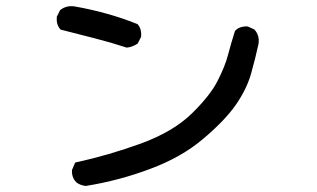

<svg xmlns="http://www.w3.org/2000/svg" viewBox="-20 -612 1040 629"><path d="M260.3 -2.9Q242.7 -4.9 230 -14.6L229.5 -15.1V-15.6Q214.8 -29.8 215.8 -54.2V-55.2L216.3 -56.2L225.1 -76.7L226.1 -79.1L229 -80.1Q336.4 -103.5 442.4 -142.1Q547.4 -180.7 607.9 -239.7Q668 -298.3 692.4 -346.2Q717.3 -394.5 727.1 -432.6Q737.3 -471.2 749.5 -509.8V-510.7L751 -511.7Q757.8 -519 767.8 -522.5Q777.8 -525.9 790.5 -525.4H791.5L792.5 -524.9L812 -516.1L813 -515.6L814 -514.6Q830.6 -496.1 827.1 -470.2V-469.7V-469.2Q816.4 -419.4 802.2 -369.6Q787.6 -318.8 751.5 -267.1Q715.3 -215.8 644.5 -156.2Q573.2 -96.2 471.7 -58.6Q370.6 -20.5 261.7 -2.9H260.7ZM393.6 -456.5Q341.3 -473.6 287.1 -487.3Q232.9 -501 180.2 -514.6L178.2 -515.1L177.2 -516.6Q170.4 -524.4 167.7 -534.4Q165 -544.4 166 -556.2V-557.1L166.5 -558.1L176.3 -577.6L176.8 -579.1L178.2 -579.6Q197.8 -595.2 225.6 -590.8Q279.8 -581.1 329.8 -567.1Q379.9 -553.2 428.7 -533.7L430.2 -533.2L431.2 -532.2Q438 -524.4 440.7 -514.4Q443.4 -504.4 442.4 -492.7V-491.7L441.9 -490.7L432.1 -471.2L431.2 -469.7L430.2 -468.8Q427.2 -466.8 424.1 -465.1Q420.9 -463.4 417.5 -461.9Q414.1 -460.4 410.6 -459.2Q407.2 -458 403.6 -457.3Q399.9 -456.5 396 -456.1H395Z"/></svg>

Font: NaikaiFont
Style: SemiBold
Weight: 600
Version: Version 1.89